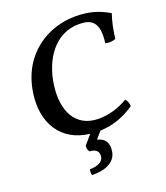

<svg xmlns="http://www.w3.org/2000/svg" viewBox="-164 -796 992 1149"><g transform="rotate(-20 332.0 -221.5)"><path d="M451 -685C280 -685 92 -579 58 -337C32 -156 117 -14 296 6L247 63C243 80 248 94 257 104C292 104 317 123 310 159C304 190 269 205 221 205C219 217 218 231 222 242C309 244 370 214 382 155C393 98 371 64 322 53L360 9C440 6 512 -19 581 -67C580 -86 574 -102 562 -114C504 -80 441 -61 377 -61C225 -61 172 -188 191 -337C211 -498 304 -634 456 -634C536 -634 583 -605 566 -472C589 -467 613 -468 631 -476C638 -533 648 -582 664 -628C598 -668 534 -685 451 -685Z"/></g></svg>

Font: Vollkorn Semibold
Style: Italic
Weight: 600
Italic angle: -11°
Designer: Friedrich Althausen
Foundry: Friedrich Althausen
Version: Version 4.015;PS 004.015;hotconv 1.0.88;makeotf.lib2.5.64775